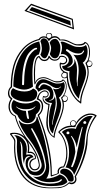

<svg xmlns="http://www.w3.org/2000/svg" viewBox="-20 -1013 564 1037"><path d="M380 -854 112 -954 148 -993 373 -911ZM372 -864 368 -906 149 -985 124 -956ZM138 -958 152 -975 359 -900 363 -875ZM343 -481Q343 -494 331 -494Q327 -494 322 -491Q320 -486 316 -483Q318 -480 322 -470Q325 -467 329 -467Q334 -467 338.5 -471Q343 -475 343 -481ZM330 -497Q337 -497 341.5 -492.5Q346 -488 346 -480Q346 -473 341.5 -467.5Q337 -462 330 -462Q328 -462 323 -464Q325 -458 325 -444Q325 -414 300 -355Q275 -296 275 -271Q275 -267 271 -270Q230 -294 230 -352Q230 -371 235.5 -404Q241 -437 241 -447Q228 -449 219 -459.5Q210 -470 210 -482Q210 -485 211.5 -490.5Q213 -496 215 -494Q222 -492 224 -492Q238 -492 238 -505Q238 -510 233.5 -514.5Q229 -519 222 -519Q210 -519 200 -509Q190 -499 188 -480Q213 -469 213 -439Q213 -411 191 -390Q260 -223 260 -74V-67Q286 -73 292 -78Q291 -82 291 -86Q291 -98 299.5 -106Q308 -114 318 -114H322Q338 -144 338 -186Q338 -220 327 -250Q316 -280 296 -297Q294 -300 296 -302Q325 -334 364 -334Q358 -337 358 -345Q358 -352 363 -357.5Q368 -363 375 -363Q382 -363 386.5 -359.5Q391 -356 391 -350Q403 -371 424.5 -385.5Q446 -400 469 -400Q486 -400 500 -391Q501 -389 502 -389Q502 -388 501.5 -387.5Q501 -387 501 -386Q453 -321 453 -257Q453 -212 435 -158.5Q417 -105 390 -59Q393 -53 393 -45Q393 -33 385 -25.5Q377 -18 366 -18Q359 -18 353 -22Q341 -10 326 -4Q311 2 297 3Q283 4 255 4H249Q156 4 106 -55.5Q56 -115 56 -217Q56 -221 56.5 -231.5Q57 -242 57 -247Q57 -255 53 -262Q49 -269 43 -276.5Q37 -284 34 -288Q34 -288 34 -288.5Q34 -289 34 -290Q34 -296 58 -296Q89 -296 112 -275Q73 -331 60 -385Q43 -392 34.5 -406Q26 -420 26 -437Q26 -460 38 -478Q23 -489 23 -510Q24 -532 38 -545Q38 -607 52 -658Q66 -709 101 -749Q136 -789 189 -802Q199 -817 218 -817Q222 -817 228 -815V-818Q228 -826 232.5 -830.5Q237 -835 245 -835Q262 -835 262 -819V-815Q269 -818 276 -818Q294 -818 306 -799Q310 -800 318 -800Q337 -800 359.5 -787.5Q382 -775 394 -774H402Q431 -774 437 -786Q439 -787 441 -786Q466 -777 466 -729Q466 -706 458 -686H462Q469 -686 474 -680.5Q479 -675 479 -668Q479 -662 474.5 -656.5Q470 -651 463 -651Q459 -651 455 -654Q459 -640 459 -622Q459 -594 439 -543Q419 -492 419 -462V-458Q419 -452 414 -455Q384 -475 362.5 -515Q341 -555 341 -594Q336 -590 329 -590Q321 -590 316 -594.5Q311 -599 311 -606Q312 -619 323 -623Q302 -637 302 -661Q302 -663 302 -665Q302 -667 302.5 -670Q303 -673 305 -674.5Q307 -676 309 -674Q315 -672 320 -672Q327 -672 332 -676.5Q337 -681 337 -687Q337 -706 312 -706Q311 -706 309 -705.5Q307 -705 306 -705Q297 -685 276 -685Q258 -685 246 -700Q238 -683 220 -683Q200 -683 190 -704Q169 -696 169 -618Q169 -611 169.5 -594Q170 -577 170 -568Q182 -596 216 -596Q230 -596 251 -585Q272 -574 283 -574H292Q313 -574 318 -583Q318 -584 321 -584Q340 -573 340 -546Q340 -521 326 -497ZM286 -537Q274 -537 253.5 -551.5Q233 -566 214 -566Q206 -566 197 -557Q188 -548 188 -541Q188 -538 191 -537.5Q194 -537 196 -540Q197 -546 203.5 -552Q210 -558 216 -558Q227 -558 252 -545Q269 -528 269 -501Q268 -491 266 -486Q265 -480 258.5 -476Q252 -472 249 -473Q245 -473 245 -472L249 -470H250Q259 -470 267 -476Q275 -482 275 -494Q281 -479 281 -459Q281 -439 271.5 -399.5Q262 -360 262 -342Q262 -339 264 -339Q265 -340 265 -342Q265 -361 276 -397Q287 -433 287 -454Q287 -497 266 -535Q274 -531 281 -531Q296 -531 307 -541Q312 -547 308 -546Q307 -546 306 -544Q300 -537 286 -537ZM94 -205V-187Q94 -111 127 -78Q177 -21 249 -21Q299 -21 314 -40Q317 -44 311 -45Q309 -46 308 -44Q295 -29 246 -29Q197 -29 158 -60Q158 -60 161.5 -59Q165 -58 166 -58Q170 -57 176 -57Q200 -57 214.5 -75Q229 -93 229 -118Q229 -124 228 -127Q215 -221 155 -319Q153 -323 149 -319Q147 -317 148 -316Q209 -207 221 -125Q222 -121 222 -115Q222 -95 209.5 -80Q197 -65 177 -65Q149 -66 138 -78Q118 -106 118 -130Q118 -162 141 -166Q150 -168 138 -169Q137 -170 136 -170Q123 -170 116.5 -157.5Q110 -145 110 -127Q102 -154 102 -188V-201Q102 -231 92 -246L87 -249Q87 -248 88 -247Q94 -234 94 -205ZM172 -438 170 -439Q156 -423 120 -423Q87 -423 71 -436Q66 -438 66 -438Q66 -438 69 -434Q91 -414 120 -414Q123 -386 126 -378Q129 -368 135 -371Q138 -373 136 -378L130 -414Q160 -419 172 -438ZM426 -323Q426 -325 426 -326Q425 -330 422 -326Q405 -273 394 -218L393 -220Q393 -222 393 -223Q388 -252 369 -276Q366 -280 364 -279Q362 -278 365 -274Q379 -251 384 -220Q387 -199 387 -194Q387 -192 386.5 -189.5Q386 -187 386 -186Q379 -148 365 -116Q364 -113 365 -111.5Q366 -110 368.5 -110Q371 -110 373 -112Q378 -122 382 -132.5Q386 -143 389 -154.5Q392 -166 393.5 -172.5Q395 -179 397 -192Q399 -205 400 -207Q423 -315 426 -323ZM355 -295Q355 -298 352.5 -300.5Q350 -303 347 -303Q344 -303 341.5 -300.5Q339 -298 339 -295Q339 -288 347 -288Q355 -288 355 -295ZM446 -351Q446 -354 443.5 -356.5Q441 -359 438 -359Q435 -359 432.5 -356.5Q430 -354 430 -351Q430 -344 438 -344Q446 -344 446 -351ZM175 -746Q179 -746 180 -748.5Q181 -751 180 -753Q179 -755 176 -755Q165 -755 148 -739.5Q131 -724 123 -705Q99 -652 99 -558Q99 -553 104.5 -553Q110 -553 110 -558Q110 -650 133 -701Q140 -717 153 -730.5Q166 -744 175 -746ZM399 -565Q399 -572 402 -596Q405 -620 405 -634Q405 -686 376 -718Q384 -715 398 -715Q424 -715 433 -734Q436 -740 432 -740Q429 -741 428 -737Q423 -724 402 -724Q376 -724 344 -747Q341 -749 339 -747Q337 -745 336.5 -742Q336 -739 338 -738Q373 -717 373 -682Q373 -672 364.5 -662.5Q356 -653 344 -651Q339 -649 349 -648Q359 -648 370.5 -659Q382 -670 382 -681Q381 -691 381 -695Q396 -669 396 -634Q396 -626 395 -607.5Q394 -589 394 -586Q394 -573 397 -552Q397 -548 398 -547Q399 -547 400 -550Q400 -553 399.5 -558Q399 -563 399 -565ZM128 -342Q150 -342 164 -352Q178 -362 178 -382H182Q186 -371 197 -337.5Q208 -304 215 -281Q222 -258 230.5 -214Q239 -170 245 -122Q246 -117 246 -106Q246 -68 230 -48Q246 -48 267.5 -54.5Q289 -61 302 -71Q336 -61 344 -30Q331 -16 310.5 -12Q290 -8 256 -8H254Q170 -8 120.5 -63.5Q71 -119 71 -220Q71 -225 71.5 -235.5Q72 -246 72 -252Q72 -272 56 -283Q84 -283 104.5 -262Q125 -241 125 -206Q125 -195 121 -178Q134 -179 140 -179Q157 -177 161 -164Q130 -158 130 -125Q130 -108 141 -96.5Q152 -85 169 -85Q183 -85 194 -95.5Q205 -106 205 -121Q205 -126 204 -130Q194 -168 176 -201.5Q158 -235 141 -256Q124 -277 106.5 -305Q89 -333 81 -361Q82 -362 85 -362Q97 -342 128 -342ZM378 -46Q378 -32 364 -32Q356 -32 350 -36Q337 -67 308 -76Q305 -80 305 -86Q305 -92 311 -97Q317 -102 325 -102Q348 -102 363 -85.5Q378 -69 378 -46ZM173 -470Q198 -464 198 -439Q198 -413 174 -395Q174 -376 161.5 -362Q149 -348 129 -348Q110 -348 95.5 -360.5Q81 -373 74 -392Q42 -410 42 -440Q42 -460 54 -473Q81 -454 118 -454Q151 -454 173 -470ZM122 -464Q92 -464 65 -476.5Q38 -489 38 -510Q38 -526 50 -537Q77 -519 112 -519Q144 -519 159 -535Q181 -526 181 -509Q181 -464 122 -464ZM481 -385Q448 -350 438 -257Q438 -216 419.5 -161.5Q401 -107 380 -68Q376 -85 362.5 -96.5Q349 -108 334 -108Q353 -145 353 -189Q353 -259 314 -300Q335 -320 366 -320Q380 -320 390 -317Q393 -336 417.5 -361.5Q442 -387 467 -387Q475 -387 481 -385ZM324 -570Q330 -561 330 -550Q330 -532 319 -511.5Q308 -491 298 -486Q310 -468 310 -444Q310 -417 289.5 -365Q269 -313 266 -292Q244 -307 244 -359Q244 -417 261 -457H258Q245 -457 233.5 -463.5Q222 -470 222 -480H223Q234 -480 242 -487Q250 -494 250 -505Q250 -514 242.5 -522.5Q235 -531 222 -531Q207 -531 187 -517Q182 -531 172 -536Q172 -556 184 -570.5Q196 -585 213 -585Q226 -585 248 -574.5Q270 -564 282 -562Q287 -562 296 -562Q313 -562 324 -570ZM192 -789Q198 -765 198 -754Q198 -739 190 -719Q155 -714 155 -614Q155 -583 158 -545Q136 -529 110 -529Q86 -529 52 -546Q52 -640 88.5 -707.5Q125 -775 192 -789ZM216 -806Q231 -806 239.5 -789Q248 -772 248 -752Q248 -739 239.5 -718.5Q231 -698 222 -698Q208 -698 198 -718Q206 -732 206 -754Q205 -774 198 -790Q204 -806 216 -806ZM444 -770Q453 -756 453 -735Q453 -715 445 -697Q437 -679 427 -675Q445 -648 445 -620Q445 -597 427 -551.5Q409 -506 406 -480Q382 -502 368 -542Q354 -582 354 -612Q354 -624 356 -628Q316 -633 316 -655V-657H318Q331 -657 341.5 -666Q352 -675 352 -688Q352 -701 341.5 -711Q331 -721 317 -721Q311 -721 308 -720Q315 -740 315 -755Q315 -772 307 -786Q310 -788 316 -788Q326 -788 353.5 -774.5Q381 -761 393 -760Q399 -759 411 -759Q432 -759 444 -770ZM248 -782Q257 -803 278 -803Q289 -803 297.5 -787.5Q306 -772 306 -756Q306 -735 299 -716.5Q292 -698 277 -698Q259 -698 249 -721Q256 -740 256 -753Q256 -766 248 -782ZM310 -486Q321 -493 328.5 -511Q336 -529 336 -546Q336 -568 322 -578Q314 -568 292 -568H283Q274 -569 251 -580Q228 -591 215 -591Q183 -591 170 -558H166Q163 -585 163 -613Q163 -707 191 -711Q194 -711 194 -709Q204 -690 220 -690Q237 -690 242 -709Q244 -715 248 -710Q258 -691 276 -691Q295 -691 302 -710Q308 -712 314 -712Q326 -712 334.5 -704.5Q343 -697 343 -687Q343 -678 336 -671.5Q329 -665 319 -665Q315 -665 309 -666Q308 -664 308 -660Q308 -646 318.5 -635Q329 -624 343 -622Q346 -622 346 -619V-612Q346 -570 364.5 -527Q383 -484 413 -464V-467Q413 -496 433 -545Q453 -594 453 -621Q453 -646 442 -670Q441 -673 442 -674Q461 -688 461 -730Q461 -770 442 -780Q433 -767 409 -767Q398 -767 394 -768Q382 -769 357.5 -782Q333 -795 311 -795Q310 -795 306.5 -794.5Q303 -794 302 -794Q292 -810 277 -810Q259 -810 247 -794Q244 -790 241 -794Q233 -810 218 -810Q201 -810 194 -797Q141 -785 106.5 -745Q72 -705 58.5 -654.5Q45 -604 45 -542Q30 -531 30 -511Q30 -492 46 -482Q47 -479 46 -477Q33 -461 33 -438Q33 -401 65 -388Q74 -349 94.5 -312.5Q115 -276 134 -253Q153 -230 171 -197Q189 -164 194 -130Q195 -126 195 -121Q195 -109 188 -101Q181 -93 166 -93Q155 -93 146.5 -102.5Q138 -112 138 -125Q138 -138 146 -147.5Q154 -157 168 -158Q168 -159 168.5 -160.5Q169 -162 169 -162Q169 -172 161 -179.5Q153 -187 142 -187Q141 -187 136.5 -186.5Q132 -186 130 -186.5Q128 -187 129 -190Q131 -202 131 -213Q131 -247 108 -268.5Q85 -290 56 -290Q52 -290 42 -288Q44 -285 50.5 -277Q57 -269 60 -262.5Q63 -256 63 -250Q63 -245 62.5 -235Q62 -225 62 -220Q62 -119 111.5 -59.5Q161 0 254 0Q294 0 313.5 -4.5Q333 -9 351 -27Q353 -29 355.5 -28.5Q358 -28 361.5 -27Q365 -26 366 -26Q374 -26 380 -31.5Q386 -37 386 -46Q386 -51 384 -57Q383 -57 383 -58.5Q383 -60 384 -61Q408 -104 425.5 -158Q443 -212 446 -257Q453 -331 493 -387Q482 -393 469 -393Q443 -393 418.5 -372Q394 -351 386 -326Q379 -327 370 -327Q330 -327 302 -300Q321 -282 332.5 -250.5Q344 -219 344 -184Q344 -141 326 -109Q315 -109 306.5 -103Q298 -97 298 -86Q298 -84 299 -78Q293 -71 258 -60Q254 -59 254 -63Q254 -148 233.5 -235Q213 -322 184 -390Q183 -393 185 -394Q206 -411 206 -438Q206 -467 181 -475Q178 -476 179 -480Q187 -512 210 -522Q216 -525 221 -525Q230 -525 236.5 -519Q243 -513 243 -505Q243 -497 237.5 -491.5Q232 -486 224 -486Q218 -486 215 -488Q215 -487 214.5 -486Q214 -485 214 -484Q214 -473 223.5 -463.5Q233 -454 245 -452Q248 -452 248 -450Q247 -443 244.5 -424.5Q242 -406 240 -388Q238 -370 238 -355Q238 -296 270 -276V-278Q270 -301 294.5 -358Q319 -415 319 -444Q319 -456 315 -470Q314 -473 311.5 -479.5Q309 -486 310 -486ZM476 -670Q476 -682 464 -682Q460 -682 456 -680Q452 -674 449 -670Q452 -662 453 -659Q457 -656 462 -656Q467 -656 471.5 -659.5Q476 -663 476 -670ZM374 -360Q368 -360 365 -355Q362 -350 362 -345Q362 -334 374 -334Q379 -334 384 -337.5Q389 -341 389 -347Q389 -353 384.5 -356.5Q380 -360 374 -360ZM340 -615Q339 -617 334 -618.5Q329 -620 329 -620Q323 -620 319 -616Q315 -612 315 -607Q315 -602 318.5 -598Q322 -594 327 -594Q336 -594 340 -601ZM131 -248Q138 -233 138 -213Q138 -200 136 -193Q137 -193 139 -193.5Q141 -194 142 -194Q155 -194 164.5 -184.5Q174 -175 174 -163Q174 -158 172 -154Q160 -152 152.5 -144Q145 -136 145 -125Q145 -115 151.5 -107Q158 -99 166 -99Q178 -99 184 -106Q190 -113 190 -122Q190 -124 189.5 -125.5Q189 -127 189 -128Q183 -162 169.5 -188Q156 -214 131 -248ZM246 -806Q247 -807 250.5 -808.5Q254 -810 256 -812.5Q258 -815 258 -818Q258 -823 254.5 -827.5Q251 -832 245 -832Q239 -832 235 -828Q231 -824 231 -818Q231 -815 233 -813Q235 -811 238 -809Q241 -807 242 -806Z"/></svg>

Font: Indiction Unicode
Style: Normal
Weight: 500
Version: Version 1.1